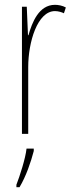

<svg xmlns="http://www.w3.org/2000/svg" viewBox="-20 -555 302 796"><path d="M208 -535C141 -535 113 -462 98 -409H96L91 -527H71V0H97V-277C97 -380 135 -509 208 -509C222 -509 237 -504 245 -500L253 -524C239 -532 221 -535 208 -535ZM120 71V61H90C86 101 62 175 48 211V221H61C88 176 108 117 120 71Z"/></svg>

Font: Noto Sans Georgian ExtraCondensed Thin
Style: Regular
Weight: 100
Width: 2
Designer: Monotype Design Team, Akaki Razmadze
Foundry: Google LLC
Version: Version 2.005